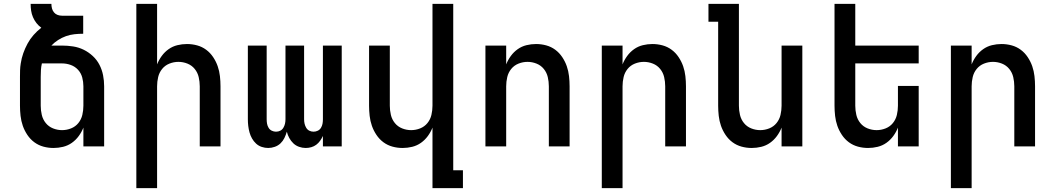

<svg xmlns="http://www.w3.org/2000/svg" viewBox="-20 -755 5440 990"><path d="M256 8Q229 8 203.5 1Q178 -6 157 -21.5Q136 -37 121 -59.5Q106 -82 97.5 -106.5Q89 -131 86 -157.5Q83 -184 83 -210V-359Q83 -376 83.5 -393Q84 -410 87 -428Q91 -455 100 -480.5Q109 -506 122 -530Q135 -554 153 -574.5Q171 -595 193 -612Q179 -622 168 -636Q157 -650 150 -666.5Q143 -683 140.5 -700Q138 -717 138 -735H245Q245 -723 248 -711.5Q251 -700 258.5 -691Q266 -682 277 -678Q288 -674 300 -674H409V-581Q386 -581 363.5 -578.5Q341 -576 320 -568.5Q299 -561 279.5 -548.5Q260 -536 245 -520H300Q329 -520 357.5 -515.5Q386 -511 411.5 -498.5Q437 -486 458.5 -466Q480 -446 493 -420.5Q506 -395 511.5 -367Q517 -339 517 -310V0H410V-97Q401 -74 386 -53.5Q371 -33 350.5 -18.5Q330 -4 305.5 2Q281 8 256 8ZM300 -84Q324 -84 346.5 -93Q369 -102 384 -120.5Q399 -139 404.5 -162.5Q410 -186 410 -210V-310Q410 -333 404 -355.5Q398 -378 382.5 -395Q367 -412 345 -420Q323 -428 300 -428H196Q192 -411 191 -393.5Q190 -376 190 -359V-210Q190 -186 195.5 -162.5Q201 -139 216 -120.5Q231 -102 253.5 -93Q276 -84 300 -84Z M683 215V-735H790V-423Q799 -446 814 -466.5Q829 -487 849.5 -501.5Q870 -516 894.5 -522Q919 -528 944 -528Q971 -528 996.5 -521Q1022 -514 1043 -498.5Q1064 -483 1079 -460.5Q1094 -438 1102.5 -413.5Q1111 -389 1114 -362.5Q1117 -336 1117 -310V0H1010V-310Q1010 -334 1004.5 -357.5Q999 -381 984 -399.5Q969 -418 946.5 -427Q924 -436 900 -436Q876 -436 853.5 -427Q831 -418 816 -399.5Q801 -381 795.5 -357.5Q790 -334 790 -310V215Z M1363 8Q1346 8 1329.5 2.5Q1313 -3 1300.5 -14.5Q1288 -26 1279.5 -41Q1271 -56 1266.5 -72.5Q1262 -89 1260 -106Q1258 -123 1258 -140V-520H1355V-140Q1355 -128 1357 -117Q1359 -106 1365 -96Q1371 -86 1381.5 -81Q1392 -76 1403 -76Q1415 -76 1425 -81Q1435 -86 1441 -96Q1447 -106 1449.5 -117Q1452 -128 1452 -140V-520H1548V-140Q1548 -128 1550.5 -117Q1553 -106 1559 -96Q1565 -86 1575 -81Q1585 -76 1597 -76Q1608 -76 1618.5 -81Q1629 -86 1635 -96Q1641 -106 1643 -117Q1645 -128 1645 -140V-520H1742V0H1645V-54Q1639 -41 1630.5 -29Q1622 -17 1610.5 -8.5Q1599 0 1585 4Q1571 8 1556 8Q1539 8 1522 2Q1505 -4 1492.5 -16Q1480 -28 1471.5 -43.5Q1463 -59 1459 -76Q1454 -59 1446.5 -43.5Q1439 -28 1426.5 -16Q1414 -4 1397 2Q1380 8 1363 8Z M2210 215V-97Q2201 -74 2186 -53.5Q2171 -33 2150.5 -18.5Q2130 -4 2105.5 2Q2081 8 2056 8Q2029 8 2003.5 1Q1978 -6 1957 -21.5Q1936 -37 1921 -59.5Q1906 -82 1897.5 -106.5Q1889 -131 1886 -157.5Q1883 -184 1883 -210V-520H1990V-210Q1990 -186 1995.5 -162.5Q2001 -139 2016 -120.5Q2031 -102 2053.5 -93Q2076 -84 2100 -84Q2124 -84 2146.5 -93Q2169 -102 2184 -120.5Q2199 -139 2204.5 -162.5Q2210 -186 2210 -210V-735H2317V123H2367V215Z M2483 0V-520H2590V-423Q2599 -446 2614 -466.5Q2629 -487 2649.5 -501.5Q2670 -516 2694.5 -522Q2719 -528 2744 -528Q2771 -528 2796.5 -521Q2822 -514 2843 -498.5Q2864 -483 2879 -460.5Q2894 -438 2902.5 -413.5Q2911 -389 2914 -362.5Q2917 -336 2917 -310V0H2810V-310Q2810 -334 2804.5 -357.5Q2799 -381 2784 -399.5Q2769 -418 2746.5 -427Q2724 -436 2700 -436Q2676 -436 2653.5 -427Q2631 -418 2616 -399.5Q2601 -381 2595.5 -357.5Q2590 -334 2590 -310V0Z M3083 215V-520H3190V-423Q3199 -446 3214 -466.5Q3229 -487 3249.5 -501.5Q3270 -516 3294.5 -522Q3319 -528 3344 -528Q3371 -528 3396.5 -521Q3422 -514 3443 -498.5Q3464 -483 3479 -460.5Q3494 -438 3502.5 -413.5Q3511 -389 3514 -362.5Q3517 -336 3517 -310V0H3410V-310Q3410 -334 3404.5 -357.5Q3399 -381 3384 -399.5Q3369 -418 3346.5 -427Q3324 -436 3300 -436Q3276 -436 3253.5 -427Q3231 -418 3216 -399.5Q3201 -381 3195.5 -357.5Q3190 -334 3190 -310V215Z M3856 8Q3829 8 3803.5 1Q3778 -6 3757 -21.5Q3736 -37 3721 -59.5Q3706 -82 3697.5 -106.5Q3689 -131 3686 -157.5Q3683 -184 3683 -210V-643H3633V-735H3790V-210Q3790 -186 3795.5 -162.5Q3801 -139 3816 -120.5Q3831 -102 3853.5 -93Q3876 -84 3900 -84Q3924 -84 3946.5 -93Q3969 -102 3984 -120.5Q3999 -139 4004.5 -162.5Q4010 -186 4010 -210V-520H4117V0H4010V-97Q4001 -74 3986 -53.5Q3971 -33 3950.5 -18.5Q3930 -4 3905.5 2Q3881 8 3856 8Z M4456 8Q4429 8 4403.5 1Q4378 -6 4357 -21.5Q4336 -37 4321 -59.5Q4306 -82 4297.5 -106.5Q4289 -131 4286 -157.5Q4283 -184 4283 -210V-735H4390V-520H4717V-428H4390V-210Q4390 -186 4395.5 -162.5Q4401 -139 4416 -120.5Q4431 -102 4453.5 -93Q4476 -84 4500 -84Q4524 -84 4546.5 -93Q4569 -102 4584 -120.5Q4599 -139 4604.5 -162.5Q4610 -186 4610 -210V-312H4717V0H4610V-97Q4601 -74 4586 -53.5Q4571 -33 4550.5 -18.5Q4530 -4 4505.5 2Q4481 8 4456 8Z M4883 215V-520H4990V-423Q4999 -446 5014 -466.5Q5029 -487 5049.5 -501.5Q5070 -516 5094.5 -522Q5119 -528 5144 -528Q5171 -528 5196.5 -521Q5222 -514 5243 -498.5Q5264 -483 5279 -460.5Q5294 -438 5302.5 -413.5Q5311 -389 5314 -362.5Q5317 -336 5317 -310V0H5210V-310Q5210 -334 5204.5 -357.5Q5199 -381 5184 -399.5Q5169 -418 5146.5 -427Q5124 -436 5100 -436Q5076 -436 5053.5 -427Q5031 -418 5016 -399.5Q5001 -381 4995.5 -357.5Q4990 -334 4990 -310V215Z"/></svg>

Font: Iosevka Semibold Extended
Style: Regular
Weight: 600
Width: 7
Monospace: yes
Designer: Belleve Invis
Foundry: Belleve Invis
Version: Version 32.5.0; ttfautohint (v1.8.4)